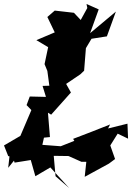

<svg xmlns="http://www.w3.org/2000/svg" viewBox="-43 -865 661 961"><path d="M394 -825 361 -765 327 -801 231 -812 194 -780 231 -703 139 -664 198 -629 180 -544 194 -510 204 -436 170 -435 187 -380 106 -382 90 -339 114 -314 59 -185 -23 -137 -2 -84 84 -60 68 -83 6 -96 -2 -25 27 -61 30 -51 111 -64 134 17 209 -27 303 76 235 17 226 -85 300 -84 365 -55H389L381 20L502 -46L533 -69L509 -137L546 -196L598 -171L595 -246L498 -222L508 -242C447 -218 385 -193 323 -170L329 -160L261 -133L169 -140L177 -176L207 -179L197 -301L213 -291L312 -402L288 -445L359 -493L378 -511L387 -624L415 -671L492 -683L537 -807L408 -699L451 -818L390 -845Z"/></svg>

Font: Hussar Lance
Style: ExBdObl
Weight: 700
Foundry: Cannot Into Space Fonts, PlusOne Fonts
Version: Version 2.270